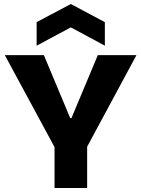

<svg xmlns="http://www.w3.org/2000/svg" viewBox="-20 -934 702 954"><path d="M251 0V-203L4 -660H198L329 -347H335L466 -660H658L413 -205V0ZM162 -707V-824L332 -914L501 -824V-707L332 -798Z"/></svg>

Font: Bricolage Grotesque ExtraBold
Style: Regular
Weight: 800
Designer: Mathieu Triay
Foundry: Atelier Triay
Version: Version 1.001;gftools[0.9.33.dev8+g029e19f]